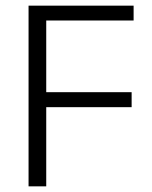

<svg xmlns="http://www.w3.org/2000/svg" viewBox="-20 -659 536 679"><path d="M81 0V-639H143.5V0ZM116 -280V-333H445.5V-280ZM99 -586.5V-639H452.5V-586.5Z"/></svg>

Font: Anek Telugu Light
Style: Regular
Weight: 300
Version: Version 1.003